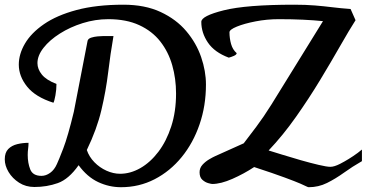

<svg xmlns="http://www.w3.org/2000/svg" viewBox="-46 -761 1545 809"><path d="M463.9 27.8Q413.6 27.8 367.4 6.1Q321.3 -15.6 285.2 -64.9Q243.7 -5.9 197.5 10.5Q151.4 26.9 99.1 26.9Q62.5 26.9 34.4 8.8Q6.3 -9.3 -9.8 -36.1Q-25.9 -63 -25.9 -89.8Q-25.9 -118.2 -11.2 -133.1Q3.4 -147.9 26.6 -153.6Q49.8 -159.2 74.2 -159.2Q74.2 -147 72.5 -134.5Q70.8 -122.1 70.8 -107.9Q70.8 -74.2 81.5 -47.1Q92.3 -20 128.9 -20Q147.5 -20 165.3 -32.7Q183.1 -45.4 193.8 -69.8Q200.7 -84 220.5 -135.3Q240.2 -186.5 265.1 -290L323.2 -589.8Q326.2 -598.6 338.6 -602.5Q351.1 -606.4 365.2 -607.7Q379.4 -608.9 386.2 -608.9H432.1Q418.9 -532.7 409.7 -455.6Q400.4 -378.4 381.3 -297.6Q362.3 -216.8 319.8 -128.9Q329.6 -100.1 351.8 -77.4Q374 -54.7 402.8 -41.7Q431.6 -28.8 460 -28.8Q503.4 -28.8 545.4 -52.7Q587.4 -76.7 621.3 -121.3Q655.3 -166 675.5 -228.3Q695.8 -290.5 695.8 -367.2Q695.8 -429.7 679.7 -486.1Q663.6 -542.5 629.4 -586.2Q595.2 -629.9 540.8 -655Q486.3 -680.2 410.2 -680.2Q355.5 -680.2 302.5 -663.6Q249.5 -647 206.3 -619.6Q163.1 -592.3 137.5 -559.6Q111.8 -526.9 111.8 -495.1Q111.8 -469.7 130.4 -446.8Q148.9 -423.8 191.9 -407.2Q191.9 -383.3 187.5 -359.1Q183.1 -335 179.2 -328.1Q103.5 -352.1 68.4 -395.8Q33.2 -439.5 33.2 -488.8Q33.2 -533.2 59.3 -577.6Q85.4 -622.1 139.2 -659.2Q192.9 -696.3 276.4 -718.8Q359.9 -741.2 474.1 -741.2Q564.9 -741.2 630.9 -710.4Q696.8 -679.7 739 -629.6Q781.2 -579.6 801.5 -520.5Q821.8 -461.4 821.8 -404.8Q821.8 -315.4 794.9 -237.1Q768.1 -158.7 719.5 -99.1Q670.9 -39.6 605.7 -5.9Q540.5 27.8 463.9 27.8ZM1254.9 27.8Q1251.5 27.8 1245.6 24.7Q1239.7 21.5 1219.5 12.7Q1199.2 3.9 1153.8 -12.9Q1108.4 -29.8 1024.9 -57.1Q981.9 -28.8 933.1 -7.3Q884.3 14.2 848.1 14.2Q844.7 14.2 831.8 10.7Q818.8 7.3 806.9 -3.2Q794.9 -13.7 794.9 -35.2Q794.9 -53.2 807.1 -66.7Q819.3 -80.1 835 -89.4Q850.6 -98.6 860.4 -103L981 -157.2Q1003.9 -187 1034.2 -227.3Q1064.5 -267.6 1097.2 -319.8L1314.9 -671.9Q1276.9 -675.8 1230.7 -678Q1184.6 -680.2 1128.9 -680.2Q1078.6 -680.2 1030.8 -670.9Q982.9 -661.6 951.9 -648.9Q920.9 -636.2 920.9 -625Q920.9 -599.6 927.7 -575.4Q934.6 -551.3 951.2 -537.1Q951.2 -530.8 939.5 -525.6Q927.7 -520.5 918 -518.1Q857.9 -540.5 830.1 -581.5Q802.2 -622.6 802.2 -668.9Q802.2 -693.8 896.5 -717.5Q990.7 -741.2 1193.4 -741.2Q1242.7 -741.2 1280.8 -738Q1318.8 -734.9 1354.2 -730.5Q1389.6 -726.1 1431.2 -723.1L1452.1 -675.8Q1425.8 -634.8 1387.9 -568.4Q1350.1 -502 1303 -424.1Q1255.9 -346.2 1201.2 -268.6Q1146.5 -190.9 1085.9 -127Q1106.9 -120.6 1143.8 -109.1Q1180.7 -97.7 1221.7 -85.9Q1262.7 -74.2 1296.9 -66.2Q1331.1 -58.1 1346.2 -58.1Q1362.3 -58.1 1387.2 -70.8Q1390.6 -72.3 1406.2 -81.1Q1421.9 -89.8 1442.1 -103.3Q1462.4 -116.7 1479 -130.9V-82Q1439 -59.1 1403.3 -33.4Q1367.7 -7.8 1331.8 10Q1295.9 27.8 1254.9 27.8Z"/></svg>

Font: Norican
Style: Regular
Weight: 400
Designer: Vernon Adams
Foundry: Vernon Adams
Version: Version 1.100; ttfautohint (v1.8.4.7-5d5b);gftools[0.9.33]